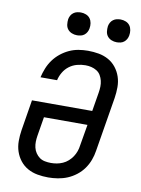

<svg xmlns="http://www.w3.org/2000/svg" viewBox="-102 -1019 804 1095"><g transform="rotate(10 300.0 -471.5)"><path d="M255 8Q223 8 192.5 2.5Q162 -3 136 -17.5Q110 -32 91.5 -55.5Q73 -79 63.5 -107.5Q54 -136 54 -167.5Q54 -199 59 -231L88 -409H437L455 -518Q458 -536 458.5 -553.5Q459 -571 455 -587.5Q451 -604 442.5 -618.5Q434 -633 419.5 -642Q405 -651 388.5 -655Q372 -659 354 -659Q330 -659 305.5 -652.5Q281 -646 260.5 -630.5Q240 -615 227 -592.5Q214 -570 209 -547H113Q119 -573 129.5 -599.5Q140 -626 157 -649.5Q174 -673 197 -691.5Q220 -710 246 -722Q272 -734 299.5 -738.5Q327 -743 354 -743Q386 -743 416.5 -737.5Q447 -732 473 -717.5Q499 -703 517.5 -679.5Q536 -656 545.5 -627.5Q555 -599 555 -567.5Q555 -536 550 -504L498 -189Q494 -162 484 -135Q474 -108 457 -84Q440 -60 416 -41.5Q392 -23 365.5 -12Q339 -1 310.5 3.5Q282 8 255 8ZM256 -76Q273 -76 290 -79Q307 -82 324 -89.5Q341 -97 355 -109.5Q369 -122 379 -137Q389 -152 395 -169Q401 -186 403 -203L424 -326H172L154 -217Q151 -199 150.5 -181.5Q150 -164 154 -147Q158 -130 167.5 -116Q177 -102 190 -92.5Q203 -83 220.5 -79.5Q238 -76 256 -76ZM506 -819Q490 -819 475.5 -825Q461 -831 452 -842.5Q443 -854 441 -869.5Q439 -885 441 -901Q443 -912 448.5 -922Q454 -932 463.5 -939Q473 -946 484 -948.5Q495 -951 506 -951Q522 -951 536.5 -945Q551 -939 559.5 -927.5Q568 -916 570.5 -900.5Q573 -885 570 -869Q568 -858 562.5 -848Q557 -838 548 -831Q539 -824 528 -821.5Q517 -819 506 -819ZM276 -819Q260 -819 245.5 -825Q231 -831 222 -842.5Q213 -854 211 -869.5Q209 -885 211 -901Q213 -912 218.5 -922Q224 -932 233.5 -939Q243 -946 254 -948.5Q265 -951 276 -951Q292 -951 306.5 -945Q321 -939 329.5 -927.5Q338 -916 340.5 -900.5Q343 -885 340 -869Q338 -858 332.5 -848Q327 -838 318 -831Q309 -824 298 -821.5Q287 -819 276 -819Z"/></g></svg>

Font: Iosevka Custom Medium Oblique
Style: Regular
Weight: 500
Italic angle: -9°
Designer: Belleve Invis
Foundry: Belleve Invis
Version: Version 27.0.1